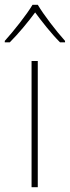

<svg xmlns="http://www.w3.org/2000/svg" viewBox="-42 -783 292 803"><path d="M116 -763H94C70 -722 15 -653 -22 -612V-606H-1C36 -643 77 -693 105 -731C133 -693 172 -643 209 -606H230V-612C193 -653 140 -722 116 -763ZM116 0V-528H90V0Z"/></svg>

Font: Noto Sans Gurmukhi Thin
Style: Regular
Weight: 100
Designer: Jelle Bosma - Monotype Design Team
Foundry: Monotype Imaging Inc.
Version: Version 2.004